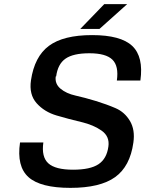

<svg xmlns="http://www.w3.org/2000/svg" viewBox="-20 -890 704 930"><path d="M252 -520H250Q245 -484 273 -460.5Q301 -437 346 -427Q391 -417 443.5 -401Q496 -385 540 -366Q584 -347 609.5 -304Q635 -261 626 -199Q610 -84 537.5 -32Q465 20 321 20Q176 20 118 -32Q60 -84 77 -200H190Q180 -130 214 -99Q248 -68 334 -68Q417 -68 457 -94.5Q497 -121 505 -180Q512 -229 472.5 -257Q433 -285 373.5 -299Q314 -313 254.5 -330.5Q195 -348 157.5 -390Q120 -432 130 -501Q147 -616 217 -668Q287 -720 426 -720Q565 -720 620.5 -667.5Q676 -615 660 -500H546Q556 -570 524.5 -601Q493 -632 413 -632Q335 -632 297.5 -606Q260 -580 252 -520ZM369 -750 485 -870H596L462 -750Z"/></svg>

Font: Fivo Sans Modern Med
Style: Italic
Weight: 450
Designer: Alexander Slobzheninov
Foundry: Alexander Slobzheninov
Version: 1.0